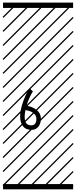

<svg xmlns="http://www.w3.org/2000/svg" viewBox="-23 -990 577 1453"><path d="M177.7 -189.9Q224.1 -182.6 255.4 -157Q286.6 -131.3 286.6 -91.8Q286.6 -56.6 268.1 -32Q249.5 -7.3 215.3 -7.3Q170.9 -7.3 150.1 -35.9Q129.4 -64.5 129.4 -106.9Q129.4 -160.6 154.5 -228.3Q179.7 -295.9 201.2 -320.8L226.6 -298.3Q218.8 -289.1 203.4 -256.8Q188 -224.6 177.7 -189.9ZM169.4 -156.7Q163.6 -126.5 163.6 -106.9Q163.6 -73.7 175.3 -57.6Q187 -41.5 215.3 -41.5Q232.9 -41.5 242.7 -54.2Q252.4 -66.9 252.4 -91.8Q252.4 -115.7 230.7 -133.5Q209 -151.4 169.4 -156.7ZM0 402.8H530.3V442.9H0ZM0 -970.2H530.3V-930.2H0ZM526.9 410.6 533.7 417.5 525.4 425.8 518.6 418.9ZM526.9 304.7 533.7 311.5 419.4 425.8 412.6 418.9ZM526.9 198.7 533.7 205.6 313.5 425.8 306.6 418.9ZM526.9 92.3 533.7 99.1 207.5 425.8 200.7 418.9ZM526.9 -13.2 533.7 -6.3 101.6 425.8 94.7 418.9ZM526.9 -119.1 533.7 -112.3 3.4 418 -3.4 411.1ZM526.9 -225.6 533.7 -218.8 3.4 311.5 -3.4 304.7ZM526.9 -331.5 533.7 -324.7 3.4 205.6 -3.4 198.7ZM526.9 -438 533.7 -431.2 3.4 99.1 -3.4 92.3ZM526.9 -543.5 533.7 -536.6 3.4 -6.3 -3.4 -13.2ZM526.9 -649.4 533.7 -642.6 3.4 -112.3 -3.4 -119.1ZM526.9 -755.9 533.7 -749 3.4 -218.8 -3.4 -225.6ZM526.9 -861.8 533.7 -855 3.4 -324.7 -3.4 -331.5ZM516.6 -958 523.4 -951.2 3.4 -431.2 -3.4 -438ZM411.1 -958 418 -951.2 3.4 -536.6 -3.4 -543.5ZM305.2 -958 312 -951.2 3.4 -642.6 -3.4 -649.4ZM198.7 -958 205.6 -951.2 3.4 -749 -3.4 -755.9ZM92.3 -958 99.1 -951.2 3.4 -855 -3.4 -861.8Z"/></svg>

Font: AzarMehrMSRS3
Style: Regular
Weight: 1
Designer: Amin Abedi
Version: Version 1.00